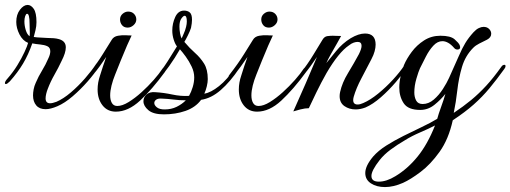

<svg xmlns="http://www.w3.org/2000/svg" viewBox="-30 -436 2071 779"><path d="M155 7Q130 7 117 -8.5Q104 -24 104 -49Q104 -60 106.5 -73.5Q109 -87 115 -100Q126 -126 140.5 -149.5Q155 -173 167 -201Q174 -216 174 -228Q174 -243 162 -248.5Q150 -254 133 -255.5Q116 -257 101 -260Q85 -214 63.5 -178Q42 -142 10 -106Q-1 -95 -6 -95Q-10 -95 -10 -99Q-10 -106 1 -118Q23 -143 40.5 -171.5Q58 -200 69.5 -225Q81 -250 84 -262Q62 -271 49 -296.5Q36 -322 36 -347Q36 -377 51 -396.5Q66 -416 82 -416Q96 -416 107 -400Q118 -384 118 -346Q118 -330 114 -313.5Q110 -297 107 -286Q119 -284 135 -283.5Q151 -283 162 -282Q175 -282 187.5 -281Q200 -280 210 -277Q237 -269 237 -244Q237 -222 220 -189Q207 -161 191 -133Q175 -105 164 -76Q160 -66 157.5 -55.5Q155 -45 155 -37Q155 -17 173 -17Q183 -17 199 -23Q227 -35 257.5 -61Q288 -87 315 -118Q342 -149 359 -175Q368 -188 375 -188Q379 -188 379 -183Q379 -176 371 -165Q354 -138 325.5 -105.5Q297 -73 265 -45.5Q233 -18 203 -5Q175 7 155 7ZM90 -289Q91 -293 91 -303Q91 -311 90.5 -320.5Q90 -330 90 -340Q90 -382 79 -380Q75 -379 72 -370Q69 -361 69 -349Q69 -332 74.5 -314Q80 -296 90 -289Z M488 -324Q473 -324 465 -334Q457 -344 457 -357Q457 -371 467.5 -380Q478 -389 490 -389Q505 -389 514 -379.5Q523 -370 523 -357Q523 -344 512 -334Q501 -324 488 -324ZM440 17Q406 17 386 -8.5Q366 -34 366 -73Q366 -101 376 -130Q381 -146 388 -167.5Q395 -189 401 -205Q388 -186 374.5 -167Q361 -148 345 -130Q336 -120 328 -120Q324 -120 324 -124Q324 -128 329 -134Q364 -179 387.5 -217Q411 -255 423 -274Q431 -288 449 -291Q467 -294 480 -293Q484 -293 489 -292.5Q494 -292 504 -292Q498 -280 485.5 -251.5Q473 -223 460 -190.5Q447 -158 437 -133Q428 -111 422.5 -89Q417 -67 417 -49Q417 -30 424 -18Q431 -6 446 -6Q466 -6 492 -22Q518 -38 544.5 -62Q571 -86 593.5 -111.5Q616 -137 629 -157Q633 -163 638 -163Q643 -163 643 -155Q643 -149 639 -144Q587 -73 538.5 -28Q490 17 440 17Z M635 28Q592 28 572 11Q552 -6 552 -25Q552 -41 564.5 -52.5Q577 -64 600 -62Q634 -60 669 -52.5Q704 -45 737 -47Q746 -63 752 -83Q758 -103 758 -122Q758 -144 747.5 -166Q737 -188 723.5 -206.5Q710 -225 700 -236Q680 -201 656.5 -168Q633 -135 606 -104Q596 -93 589 -93Q585 -93 585 -97Q585 -101 596 -114Q625 -148 650 -187Q675 -226 688 -248Q681 -256 675 -274.5Q669 -293 669 -312Q669 -341 681 -367Q693 -393 717 -393Q731 -393 740 -385.5Q749 -378 749 -356Q749 -349 748 -341Q747 -333 745 -323Q741 -310 732 -292Q723 -274 718 -266Q739 -241 761 -221.5Q783 -202 798 -178Q813 -154 813 -115Q813 -102 809 -85.5Q805 -69 799 -56Q825 -60 858.5 -86.5Q892 -113 924 -161Q931 -172 939 -172Q944 -172 944 -167Q944 -164 941 -159Q904 -104 865.5 -70.5Q827 -37 786 -31Q763 0 722.5 14Q682 28 635 28ZM707 -280Q710 -288 715.5 -299.5Q721 -311 725 -327Q728 -339 728 -349Q728 -372 719 -372Q714 -372 706 -361Q698 -350 698 -328Q698 -315 700.5 -301Q703 -287 707 -280ZM638 8Q665 8 686.5 -2.5Q708 -13 724 -29Q698 -29 675 -32Q652 -35 626 -36Q611 -37 603.5 -31.5Q596 -26 596 -18Q596 -9 606.5 -0.5Q617 8 638 8Z M1061 -324Q1046 -324 1038 -334Q1030 -344 1030 -357Q1030 -371 1040.5 -380Q1051 -389 1063 -389Q1078 -389 1087 -379.5Q1096 -370 1096 -357Q1096 -344 1085 -334Q1074 -324 1061 -324ZM1013 17Q979 17 959 -8.5Q939 -34 939 -73Q939 -101 949 -130Q954 -146 961 -167.5Q968 -189 974 -205Q961 -186 947.5 -167Q934 -148 918 -130Q909 -120 901 -120Q897 -120 897 -124Q897 -128 902 -134Q937 -179 960.5 -217Q984 -255 996 -274Q1004 -288 1022 -291Q1040 -294 1053 -293Q1057 -293 1062 -292.5Q1067 -292 1077 -292Q1071 -280 1058.5 -251.5Q1046 -223 1033 -190.5Q1020 -158 1010 -133Q1001 -111 995.5 -89Q990 -67 990 -49Q990 -30 997 -18Q1004 -6 1019 -6Q1039 -6 1065 -22Q1091 -38 1117.5 -62Q1144 -86 1166.5 -111.5Q1189 -137 1202 -157Q1206 -163 1211 -163Q1216 -163 1216 -155Q1216 -149 1212 -144Q1160 -73 1111.5 -28Q1063 17 1013 17Z M1160 16Q1185 -39 1210 -97Q1235 -155 1256 -205Q1243 -186 1229.5 -167Q1216 -148 1200 -130Q1191 -120 1184 -120Q1180 -120 1180 -124Q1180 -127 1185 -133Q1220 -178 1243 -216.5Q1266 -255 1278 -274Q1286 -288 1298.5 -289.5Q1311 -291 1320 -291Q1324 -291 1334 -290.5Q1344 -290 1354 -290Q1350 -282 1338.5 -262Q1327 -242 1314.5 -220Q1302 -198 1294 -180Q1308 -197 1333.5 -228.5Q1359 -260 1393 -281Q1425 -300 1451 -300Q1494 -300 1494 -255Q1494 -243 1490 -228Q1486 -213 1477 -196Q1458 -159 1436.5 -118.5Q1415 -78 1405 -43Q1404 -39 1403.5 -36Q1403 -33 1403 -30Q1403 -12 1421 -12Q1431 -12 1444 -18Q1472 -30 1504 -56Q1536 -82 1564.5 -113Q1593 -144 1610 -170Q1616 -180 1622 -180Q1627 -180 1627 -175Q1627 -169 1623 -164Q1605 -137 1576.5 -103.5Q1548 -70 1515.5 -41.5Q1483 -13 1453 0Q1432 8 1413 8Q1387 8 1367.5 -5.5Q1348 -19 1348 -46Q1348 -50 1348.5 -54.5Q1349 -59 1350 -63Q1358 -100 1382 -139.5Q1406 -179 1426 -216Q1437 -238 1437 -250Q1437 -266 1421 -266Q1414 -266 1405 -263Q1396 -260 1386 -252Q1365 -238 1342 -209.5Q1319 -181 1295 -140Q1273 -101 1254 -62Q1235 -23 1223 3Q1208 3 1188.5 8Q1169 13 1160 16Z M1532 323Q1498 323 1475 308Q1452 293 1452 266Q1452 237 1484 199Q1505 175 1537.5 154.5Q1570 134 1607 115.5Q1644 97 1680 80Q1716 63 1744 46Q1749 27 1760 -3Q1771 -33 1777 -55Q1759 -32 1733 -11Q1707 10 1675 10Q1626 10 1608 -17Q1590 -44 1590 -81Q1590 -104 1596 -128.5Q1602 -153 1609 -172Q1620 -198 1640.5 -225.5Q1661 -253 1690.5 -272Q1720 -291 1757 -291Q1798 -291 1814.5 -276.5Q1831 -262 1835 -253Q1837 -247 1837 -245Q1837 -235 1826 -235Q1818 -235 1813 -241Q1800 -256 1788 -262.5Q1776 -269 1765 -269Q1745 -269 1728 -250.5Q1711 -232 1698 -206.5Q1685 -181 1674 -159Q1668 -146 1659.5 -117Q1651 -88 1651 -61Q1651 -42 1658.5 -28Q1666 -14 1685 -14Q1709 -14 1730 -32Q1751 -50 1767 -75Q1783 -100 1792 -120Q1817 -175 1831 -207.5Q1845 -240 1858 -261.5Q1871 -283 1891 -305Q1902 -317 1912.5 -322Q1923 -327 1932 -327Q1946 -327 1954.5 -318.5Q1963 -310 1963 -299Q1963 -284 1946 -275Q1928 -266 1914 -259Q1900 -252 1890 -242Q1858 -210 1844.5 -164.5Q1831 -119 1825.5 -70Q1820 -21 1811 22Q1850 -4 1881.5 -30Q1913 -56 1942.5 -88Q1972 -120 2004 -165Q2009 -173 2017 -173Q2021 -173 2021 -168Q2021 -162 2016 -156Q1985 -113 1956 -78Q1927 -43 1892 -12Q1857 19 1807 52Q1790 129 1753.5 180Q1717 231 1676.5 261.5Q1636 292 1605 306Q1566 323 1532 323ZM1507 301Q1538 301 1574 279Q1624 249 1664.5 199Q1705 149 1735 73Q1710 86 1675 101Q1640 116 1613 133Q1582 151 1555 171Q1528 191 1510 214Q1477 256 1477 278Q1477 301 1507 301Z"/></svg>

Font: Gwendolyn
Style: Bold
Weight: 700
Designer: Robert E. Leuschke
Foundry: Robert E. Leuschke
Version: Version 1.010; ttfautohint (v1.8.3)